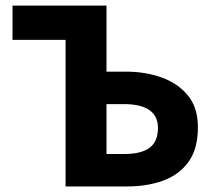

<svg xmlns="http://www.w3.org/2000/svg" viewBox="-20 -672 770 692"><path d="M216.4 0V-528.2H25.1V-651.8H363.8V-413.8H434.2Q503.6 -413.8 562.4 -392.8Q621.1 -371.8 657.2 -328Q693.3 -284.1 693.3 -213.4Q693.3 -134.8 659.1 -88.1Q624.8 -41.4 567.2 -20.7Q509.6 0 438.9 0ZM363.8 -117H430.2Q488.1 -117 518.7 -139.1Q549.3 -161.2 549.3 -211.4Q549.3 -253.6 518.5 -275.2Q487.7 -296.8 425.5 -296.8H363.8Z"/></svg>

Font: Source Sans 3
Style: Regular
Weight: 200
Designer: Paul D. Hunt
Foundry: Adobe
Version: Version 3.046;hotconv 1.0.118;makeotfexe 2.5.65603